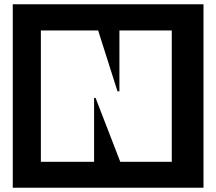

<svg xmlns="http://www.w3.org/2000/svg" viewBox="-20 -760 1016 902"><path d="M936 122V-740H40V122ZM787 0H545L429 -300H422V0H172V-617H441L532 -331H541V-617H787Z"/></svg>

Font: Takraf VEB
Style: Regular
Weight: 400
Designer: Jan Sonntag
Foundry: Jan Sonntag | S FONTS | www.sonntag.nl
Version: Version 2.001